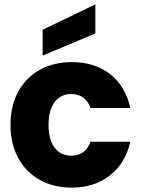

<svg xmlns="http://www.w3.org/2000/svg" viewBox="-20 -850 644 878"><path d="M308 -566Q413 -566 483.5 -511Q554 -456 576 -356H394Q371 -420 305 -420Q258 -420 230 -383.5Q202 -347 202 -279Q202 -211 230 -174.5Q258 -138 305 -138Q371 -138 394 -202H576Q554 -104 483 -48Q412 8 308 8Q226 8 162.5 -27Q99 -62 63.5 -127Q28 -192 28 -279Q28 -366 63.5 -431Q99 -496 162.5 -531Q226 -566 308 -566ZM416 -697 175 -596V-714L416 -830Z"/></svg>

Font: Poppins A&M
Style: Bold-A&M
Weight: 700
Designer: Ninad Kale (Devanagari), Jonny Pinhorn (Latin)
Foundry: Indian Type Foundry
Version: 4.004